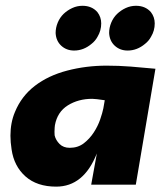

<svg xmlns="http://www.w3.org/2000/svg" viewBox="-20 -654 570 680"><path d="M179 7Q111 7 70.2 -29.2Q29.5 -65.5 21 -125Q17 -150.5 17 -173.5Q17 -220 33 -257.5Q56 -313.5 103.5 -350Q151 -386.5 218 -404Q285 -421.5 357.5 -421.5Q400.5 -421.5 442.8 -418.2Q485 -415 530.5 -410.5L461 0H303L323 -110.5Q276.5 7 179 7ZM227 -130.5Q256 -130.5 276.8 -146.5Q297.5 -162.5 312 -184.8Q326.5 -207 334.8 -231Q343 -255 346 -270.2Q349 -285.5 351 -299Q317.5 -304 306.5 -304Q257.5 -304 220.2 -280.8Q183 -257.5 174.5 -210.5Q173.5 -205.5 173 -187L173.5 -174.5Q177.5 -157.5 191 -144Q204.5 -130.5 227 -130.5ZM242.5 -475Q215.5 -475 197 -492Q178.5 -509 177 -537Q177 -556 184.5 -574Q192 -592 205.2 -604.8Q218.5 -617.5 235.8 -625.5Q253 -633.5 272 -633.5Q305.5 -633.5 325 -611Q338.5 -593.5 338.5 -571Q338.5 -545.5 325.5 -524Q317.5 -509 304 -498.5Q276 -475 242.5 -475ZM432 -475Q405 -475 386.5 -492Q368 -509 366.5 -537Q366.5 -556 374 -574Q381.5 -592 394.8 -604.8Q408 -617.5 425.2 -625.5Q442.5 -633.5 461.5 -633.5Q495 -633.5 514.5 -611Q528 -593.5 528 -571Q528 -545.5 515 -524Q507 -509 493.5 -498.5Q465.5 -475 432 -475Z"/></svg>

Font: Lucymar Sans ExtraBold
Style: Italic
Weight: 800
Italic angle: -10°
Foundry: The League of Moveable Type (original font) / Main changes by Cristiano Sobral with portions from Mirco Monsees
Version: Version 2.00;August 30, 2020;FontCreator 13.0.0.2681 64-bit